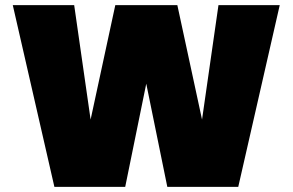

<svg xmlns="http://www.w3.org/2000/svg" viewBox="-20 -728 1140 748"><path d="M191.9 0 29.8 -708H269L333 -262.2L429.2 -708H670.9L767.1 -262.2L831.1 -708H1069.8L908.2 0H631.8L549.8 -401.9L467.8 0Z"/></svg>

Font: SVN-Poppins Black
Style: Regular
Weight: 900
Designer: Ninad Kale (Devanagari), Jonny Pinhorn (Latin)
Foundry: Indian Type Foundry
Version: Version 3.002 2017